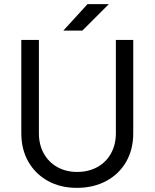

<svg xmlns="http://www.w3.org/2000/svg" viewBox="-20 -893 747 928"><path d="M351 15Q272 15 211.5 -18.5Q151 -52 117 -111.5Q83 -171 83 -249V-700H168V-249Q168 -194 191.5 -151.5Q215 -109 257 -85.5Q299 -62 353 -62Q408 -62 450.5 -85.5Q493 -109 516.5 -151.5Q540 -194 540 -249V-700H624V-249Q624 -171 590 -111.5Q556 -52 494 -18.5Q432 15 351 15ZM286 -745 403 -873H506L378 -745Z"/></svg>

Font: Figtree
Style: Regular
Weight: 400
Designer: Erik Kennedy
Foundry: Erik Kennedy
Version: Version 2.002